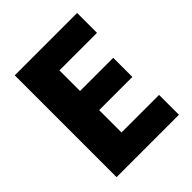

<svg xmlns="http://www.w3.org/2000/svg" viewBox="-197 -819 936 936"><g transform="rotate(-45 270.5 -351.0)"><path d="M233 -565V-423H462V-291H233V-137H492V0H62V-702H492V-565Z"/></g></svg>

Font: Fz Poppins
Style: Bold
Weight: 700
Designer: Ninad Kale (Devanagari), Jonny Pinhorn (Latin)
Foundry: Indian Type Foundry
Version: Vit hóa bi Vntype.Com & FontZin.Com